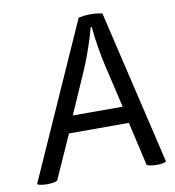

<svg xmlns="http://www.w3.org/2000/svg" viewBox="-80 -774 771 848"><g transform="rotate(-10 305.5 -350.0)"><path d="M510.7 -4.9Q516.6 -1 529.3 1Q541 2.9 554.7 2.9Q570.3 2.9 581.1 1Q591.8 -1 597.7 -4.9Q543.9 -235.4 434.6 -697.3Q427.7 -699.2 414.1 -701.2Q401.4 -703.1 382.8 -703.1Q364.3 -703.1 350.6 -701.2Q335.9 -699.2 328.1 -697.3Q225.6 -466.8 19.5 -4.9Q25.4 -1 37.1 1Q47.9 2.9 63.5 2.9Q79.1 2.9 90.8 1Q102.5 -1 109.4 -4.9Q138.7 -70.3 197.3 -201.2Q264.6 -201.2 465.8 -201.2Q477.5 -152.3 510.7 -4.9ZM227.5 -276.4Q249 -324.2 311.5 -467.8Q329.1 -507.8 344.7 -554.7Q361.3 -600.6 373 -646.5Q375 -646.5 377.9 -646.5Q381.8 -600.6 389.6 -554.7Q397.5 -507.8 406.2 -469.7Q420.9 -405.3 451.2 -276.4Q395.5 -276.4 227.5 -276.4Z"/></g></svg>

Font: cl
Style: Italic
Weight: 400
Designer: Mitja Miklavcic
Version: Version 7.504; 2011; Build 1022